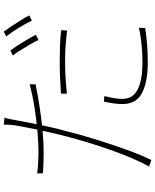

<svg xmlns="http://www.w3.org/2000/svg" viewBox="80 -882 839 1040"><g transform="rotate(-90 500.0 -362.5)"><path d="M382 -758Q378 -746 374 -726.5Q370 -707 368 -694Q361 -656 352 -610Q343 -564 332 -514.5Q321 -465 307 -416Q294 -362 275 -299Q256 -236 235 -173Q214 -110 193 -55.5Q172 -1 153 37L117 25Q140 -15 163 -69Q186 -123 207.5 -184Q229 -245 247.5 -306Q266 -367 280 -420Q289 -454 298.5 -495Q308 -536 316.5 -576Q325 -616 331 -648.5Q337 -681 340 -698Q342 -712 343.5 -730.5Q345 -749 344 -762ZM194 -574Q243 -574 306.5 -579.5Q370 -585 437 -595.5Q504 -606 563 -622V-590Q501 -577 434.5 -567Q368 -557 305.5 -551.5Q243 -546 192 -546Q163 -546 136.5 -547Q110 -548 81 -550L80 -581Q112 -577 141 -575.5Q170 -574 194 -574ZM512 -452Q549 -455 593.5 -457Q638 -459 685 -459Q730 -459 774.5 -457.5Q819 -456 856 -451L854 -419Q815 -424 773.5 -427Q732 -430 689 -430Q647 -430 602 -427.5Q557 -425 512 -420ZM499 -217Q492 -189 488 -166Q484 -143 484 -120Q484 -101 491 -82Q498 -63 518.5 -47Q539 -31 579 -21Q619 -11 685 -11Q733 -11 781.5 -16Q830 -21 869 -30L868 4Q829 10 781.5 14Q734 18 684 18Q575 18 515.5 -13.5Q456 -45 456 -118Q456 -141 459 -163.5Q462 -186 469 -220ZM746 -726Q759 -709 774.5 -685Q790 -661 805 -635.5Q820 -610 831 -588L803 -574Q794 -594 779 -619.5Q764 -645 748.5 -670Q733 -695 719 -713ZM848 -762Q862 -744 878.5 -719Q895 -694 910.5 -669Q926 -644 936 -624L908 -610Q891 -645 867.5 -683Q844 -721 822 -749Z"/></g></svg>

Font: Shanggu Sans SC VF
Style: Regular
Weight: 250
Designer: GuiWonder
Version: Version 1.021